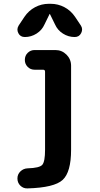

<svg xmlns="http://www.w3.org/2000/svg" viewBox="-20 -790 540 1038"><path d="M385.7 -699.2 417 -652.3Q429.7 -632.8 418.9 -611.3Q408.2 -589.8 383.8 -589.8Q349.6 -589.8 320.3 -608.4Q291 -627 277.3 -658.2L250 -713.9Q250 -714.8 249 -714.8Q248 -714.8 248 -713.9L220.7 -658.2Q207 -627 177.7 -608.4Q148.4 -589.8 114.3 -589.8Q89.8 -589.8 79.1 -610.8Q68.4 -631.8 81.1 -652.3L112.3 -699.2Q134.8 -732.4 169.4 -751Q204.1 -769.5 244.1 -769.5H253.9Q293.9 -769.5 328.6 -751Q363.3 -732.4 385.7 -699.2ZM279.3 -519.5Q314.5 -519.5 339.4 -494.6Q364.3 -469.7 364.3 -434.6V19.5Q364.3 140.6 318.8 182.6Q273.4 224.6 128.9 228.5Q106.4 229.5 90.3 213.9Q74.2 198.2 74.2 174.8Q74.2 152.3 90.3 136.7Q106.4 121.1 128.9 120.1Q194.3 118.2 209 100.6Q223.6 83 223.6 19.5V-402.3Q223.6 -413.1 212.9 -413.1H167Q144.5 -413.1 129.4 -428.7Q114.3 -444.3 114.3 -465.8Q114.3 -489.3 129.9 -504.4Q145.5 -519.5 167 -519.5Z"/></svg>

Font: Rounded-X Mgen+ 2m bold
Style: Bold
Weight: 700
Designer: [Source Han Sans]
Ryoko NISHIZUKA  (kana & ideographs); Paul D. Hunt (Latin, Greek & Cyrillic); Wenlong ZHANG  (bopomofo
Version: Version 1.059.20150602